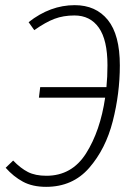

<svg xmlns="http://www.w3.org/2000/svg" viewBox="-20 -714 527 745"><path d="M445 -460Q445 -351 417.5 -243.5Q390 -136 326 -62.5Q262 11 159 11Q106 11 69 -9Q32 -29 2 -63L31 -91Q60 -61 88.5 -46.5Q117 -32 160 -32Q259 -32 314 -119Q369 -206 388 -335H131L136 -376H393Q397 -416 397 -461Q397 -559 363.5 -606.5Q330 -654 269 -654Q226 -654 191.5 -641Q157 -628 113 -597L91 -628Q175 -694 270 -694Q352 -694 398.5 -636.5Q445 -579 445 -460Z"/></svg>

Font: Fira Sans Condensed ExtraLight
Style: Italic
Weight: 275
Width: 3
Italic angle: -8°
Designer: Carrois Corporate & Edenspiekermann AG
Foundry: Carrois Corporate GbR & Edenspiekermann AG
Version: Version 4.203